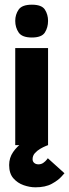

<svg xmlns="http://www.w3.org/2000/svg" viewBox="-20 -619 295 819"><path d="M45 0V-414H185V0ZM116 -459Q74 -459 59.5 -480.5Q45 -502 45 -530Q45 -557 59.5 -578Q74 -599 116 -599Q158 -599 171.5 -578Q185 -557 185 -530Q185 -502 171.5 -480.5Q158 -459 116 -459ZM131 180Q107 180 81 171Q55 162 37 141.5Q19 121 19 85Q19 54 36 29.5Q53 5 77.5 -12Q102 -29 126.5 -40.5Q151 -52 168 -57Q185 -62 185 -62V0Q185 0 175 4Q165 8 152 15.5Q139 23 129 34Q119 45 119 60Q119 70 126 76Q133 82 144 82Q156 82 165 75.5Q174 69 179 62.5Q184 56 184 56L255 120Q255 120 241.5 135Q228 150 201 165Q174 180 131 180Z"/></svg>

Font: Darker Grotesque Light Black
Style: Regular
Weight: 900
Version: Version 1.000;gftools[0.9.28]